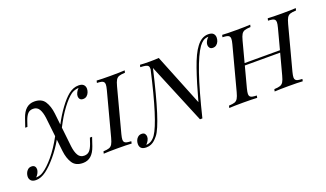

<svg xmlns="http://www.w3.org/2000/svg" viewBox="-103 -1110 2786 1640"><g transform="rotate(-20 1289.5 -290.0)"><path d="M700.7 -570.8Q700.7 -555.7 694.3 -539.1Q688 -522.5 674.6 -510.7Q661.1 -499 641.1 -499Q621.6 -499 612.3 -510Q603 -521 603 -537.1Q603 -551.8 611.8 -569.8Q620.6 -587.9 634.8 -601.1H631.8Q598.6 -599.6 567.9 -580.1Q528.3 -551.3 479.7 -486.8Q431.2 -422.4 385.3 -331.5L404.8 -154.8Q411.1 -102.1 429.2 -71.5Q447.3 -41 483.9 -41Q513.2 -41 531.2 -59.3Q549.3 -77.6 564 -119.1L581.1 -169.9H601.1L575.2 -92.8Q556.2 -38.1 526.1 -12Q496.1 14.2 453.1 14.2Q387.2 14.2 358.4 -30Q329.6 -74.2 321.8 -142.1L309.6 -250Q269.5 -179.7 217.3 -117.4Q165 -55.2 119.1 -21Q70.8 14.2 26.9 14.2Q-3.9 14.2 -18.3 -0.2Q-32.7 -14.6 -32.7 -37.6Q-32.7 -52.2 -26.4 -68.8Q-20 -85.4 -6.6 -97.2Q6.8 -108.9 26.9 -108.9Q46.4 -108.9 55.7 -97.9Q64.9 -86.9 64.9 -70.8Q64.9 -56.2 56.2 -38.1Q47.4 -20 33.2 -6.8H36.1Q71.8 -8.3 100.1 -27.8Q145.5 -57.1 200.2 -122.6Q254.9 -188 306.2 -282.7L287.1 -453.1Q280.8 -505.9 262.9 -536.4Q245.1 -566.9 208 -566.9Q178.7 -566.9 160.6 -548.6Q142.6 -530.3 127.9 -488.8L110.8 -438H90.8L117.2 -515.1Q135.7 -569.8 165.8 -595.9Q195.8 -622.1 238.8 -622.1Q304.7 -622.1 333.5 -577.9Q362.3 -533.7 370.1 -465.8L381.8 -360.8Q419.4 -433.1 464.4 -494.1Q509.3 -555.2 548.8 -586.9Q593.3 -622.1 641.1 -622.1Q671.9 -622.1 686.3 -607.9Q700.7 -593.8 700.7 -570.8Z M835.4 -57.6Q835.4 -43 842 -35.2Q848.6 -27.3 862.8 -24.2Q877 -21 902.8 -20L898.9 0Q852.1 -2.9 772 -2.9Q688 -2.9 645 0L649.9 -20Q685.1 -21.5 702.6 -27.8Q720.2 -34.2 730.7 -51.5Q741.2 -68.8 751 -106L856 -502Q864.3 -533.7 864.3 -549.8Q864.3 -564.9 857.4 -572.8Q850.6 -580.6 836.7 -583.7Q822.8 -586.9 796.9 -587.9L801.8 -607.9Q841.8 -605 928.7 -605Q1009.3 -605 1056.6 -607.9L1051.8 -587.9Q1015.1 -586.4 997.3 -580.1Q979.5 -573.7 969 -556.6Q958.5 -539.6 948.7 -502L843.8 -106Q835.4 -73.7 835.4 -57.6Z M1891.1 -603Q1891.1 -585.4 1884.3 -568.8Q1877.4 -552.2 1864 -541.5Q1850.6 -530.8 1832 -530.8Q1812 -530.8 1803 -542.7Q1793.9 -554.7 1793.9 -569.8Q1793.9 -586.4 1803.2 -603.8Q1812.5 -621.1 1826.2 -632.8H1823.2Q1797.4 -632.3 1778.1 -619.1Q1758.8 -606 1741.2 -582Q1696.8 -519.5 1647.5 -376.5Q1598.1 -233.4 1540 4.9H1518.1L1290.5 -543.9Q1182.1 -73.7 1114.3 11.2Q1098.1 30.8 1084.2 43.7Q1070.3 56.6 1051 65.4Q1031.7 74.2 1006.8 74.2Q946.8 74.2 946.8 22Q946.8 4.4 953.6 -11.7Q960.4 -27.8 973.9 -38.3Q987.3 -48.8 1005.9 -48.8Q1026.4 -48.8 1035.2 -37.1Q1043.9 -25.4 1043.9 -9.8Q1043.9 6.3 1034.9 23.2Q1025.9 40 1012.2 53.2H1014.2Q1063 51.3 1098.1 1Q1168.9 -104 1268.1 -541.5Q1269 -560.5 1262.5 -569.8Q1255.9 -579.1 1239.7 -582.8Q1223.6 -586.4 1190.9 -587.9L1195.8 -607.9Q1227.1 -605 1285.2 -605Q1331.5 -605 1366.2 -607.9L1555.7 -137.2Q1599.6 -299.8 1641.1 -418.7Q1682.6 -537.6 1723.1 -589.8Q1770 -653.8 1831.1 -653.8Q1863.3 -653.8 1877.2 -639.6Q1891.1 -625.5 1891.1 -603Z M2611.8 -607.9 2606.9 -587.9Q2570.3 -586.4 2552.5 -580.1Q2534.7 -573.7 2524.2 -556.6Q2513.7 -539.6 2503.9 -502L2398.9 -106Q2390.6 -73.7 2390.6 -57.6Q2390.6 -43 2397.2 -35.2Q2403.8 -27.3 2418 -24.2Q2432.1 -21 2458 -20L2454.1 0Q2411.6 -2.9 2325.7 -2.9Q2245.6 -2.9 2198.7 0L2203.1 -20Q2239.3 -21.5 2257.1 -27.8Q2274.9 -34.2 2285.4 -51.3Q2295.9 -68.4 2305.7 -106L2356.4 -295.9H2035.2L1984.9 -106Q1976.6 -73.7 1976.6 -57.6Q1976.6 -43 1983.2 -35.2Q1989.7 -27.3 2003.9 -24.2Q2018.1 -21 2043.9 -20L2040 0Q1993.2 -2.9 1913.1 -2.9Q1829.1 -2.9 1786.1 0L1791 -20Q1826.2 -21.5 1843.8 -27.8Q1861.3 -34.2 1871.8 -51.5Q1882.3 -68.8 1892.1 -106L1997.1 -502Q2005.4 -533.7 2005.4 -549.8Q2005.4 -564.9 1998.5 -572.8Q1991.7 -580.6 1977.8 -583.7Q1963.9 -586.9 1938 -587.9L1942.9 -607.9Q1982.9 -605 2069.8 -605Q2150.4 -605 2197.8 -607.9L2192.9 -587.9Q2156.2 -586.4 2138.4 -580.1Q2120.6 -573.7 2110.1 -556.6Q2099.6 -539.6 2089.8 -502L2040.5 -315.9H2361.8L2411.1 -502Q2419.4 -533.7 2419.4 -549.8Q2419.4 -564.9 2412.6 -572.8Q2405.8 -580.6 2391.8 -583.7Q2377.9 -586.9 2352.1 -587.9L2356.9 -607.9Q2401.4 -605 2482.9 -605Q2568.4 -605 2611.8 -607.9Z"/></g></svg>

Font: TypoPRO Playfair Display SC
Style: Italic
Weight: 400
Italic angle: -14°
Designer: Claus Eggers Sørensen
Foundry: Claus Eggers Sørensen
Version: Version 1.004;PS 001.004;hotconv 1.0.70;makeotf.lib2.5.58329